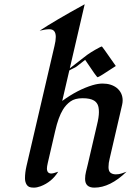

<svg xmlns="http://www.w3.org/2000/svg" viewBox="-20 -861 606 889"><path d="M238.3 -689.9Q238.3 -725.6 209 -725.6Q189.9 -725.6 163.6 -718.8Q232.4 -764.6 372.1 -841.3L268.1 -393.6Q339.4 -445.8 409.2 -466.8Q434.6 -474.1 454.8 -474.1Q475.1 -474.1 491.5 -469Q507.8 -463.9 520.5 -454.1Q547.9 -431.6 547.9 -396Q547.9 -386.7 545.4 -375.5L487.8 -127Q482.4 -106.4 482.4 -87.4Q482.4 -68.4 491.9 -61Q501.5 -53.7 516.4 -53.7Q531.2 -53.7 543.7 -58.1Q556.2 -62.5 565.9 -65.9Q489.7 7.8 417 7.8Q374 7.8 374 -32.7Q374 -49.3 378.2 -65.9Q382.3 -82.5 386.2 -98.6L428.7 -281.2Q438 -318.4 438 -341.8Q438 -365.2 431.9 -377.2Q425.8 -389.2 415 -395.5Q397.5 -406.2 362.3 -406.2Q327.1 -406.2 306.4 -391.4Q285.6 -376.5 271.5 -353.5Q250 -318.4 235.4 -253.9L201.2 -106.4Q197.3 -89.4 197.3 -81.1Q197.3 -57.6 217.8 -57.6Q226.1 -57.6 249.5 -65.9Q219.7 -18.1 168 1.5Q150.9 7.8 136.5 7.8Q122.1 7.8 114.7 4.2Q107.4 0.5 103.5 -5.9Q95.7 -18.1 95.7 -35.6Q95.7 -61.5 102.5 -91.3L232.4 -648.9Q238.3 -672.4 238.3 -689.9ZM431.7 -503.3Q427.9 -503.3 374.3 -583.9L335.8 -553.8Q330.5 -549.7 324 -546.8Q317.6 -544 306.9 -538.2Q270.8 -518.9 252.5 -505.2L368.5 -595.3Q395.9 -618.1 443.5 -642.8Q450 -645.9 450.9 -645.9Q451.9 -645.9 452.8 -644.7Q453.8 -643.6 454.9 -642Q458.3 -637.5 465.6 -627.6Q475.5 -614.3 516.2 -555.4Q437.8 -503.3 431.7 -503.3Z"/></svg>

Font: Fondamento
Style: Italic
Weight: 400
Italic angle: -12°
Version: Version 1.000